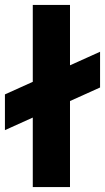

<svg xmlns="http://www.w3.org/2000/svg" viewBox="-81 -759 426 779"><path d="M325 -404 203 -349V0H52V-282L-61 -231V-376L52 -427V-739H203V-494L325 -549Z"/></svg>

Font: Prompt SemiBold
Style: Regular
Weight: 600
Designer: Katatrad Team
Foundry: CadsonDemak
Version: Version 1.000